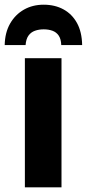

<svg xmlns="http://www.w3.org/2000/svg" viewBox="-51 -798 370 818"><path d="M211 0H55V-550H211ZM135 -778Q183 -778 219.5 -758Q256 -738 277 -700Q298 -662 299 -606H210Q209 -632 199 -646.5Q189 -661 172.5 -667Q156 -673 135 -673Q115 -673 98 -667Q81 -661 70.5 -646.5Q60 -632 58 -606H-31Q-30 -659 -8 -697.5Q14 -736 51 -757Q88 -778 135 -778Z"/></svg>

Font: Noto Sans Display Condensed ExtraBold
Style: Regular
Weight: 800
Width: 3
Designer: Monotype Design Team
Foundry: Monotype Imaging Inc.
Version: Version 2.003